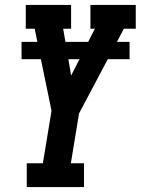

<svg xmlns="http://www.w3.org/2000/svg" viewBox="-20 -755 568 775"><path d="M88 0V-96H153L188 -308L145 -516H67V-586H131L120 -639H84V-735H267V-639H235L244 -586H336L363 -639H345V-735H528V-639H480L452 -586H503V-516H415L299 -297L266 -96H319V0ZM267 -450 301 -516H256Z"/></svg>

Font: Iosevka Slab Oblique
Style: Bold
Weight: 700
Italic angle: -9°
Monospace: yes
Designer: Belleve Invis
Foundry: Belleve Invis
Version: Version 11.1.1; ttfautohint (v1.8.3)